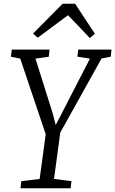

<svg xmlns="http://www.w3.org/2000/svg" viewBox="-20 -1009 618 1029"><path d="M90 0 94 -38 192.5 -50 225 -289.5 88.5 -695 38.5 -705 43 -743H245.5L241.5 -705L170 -695L262.5 -401.5L278.5 -339L310.5 -400.5L462 -695L395 -705L399 -743H577.5L573.5 -705L524.5 -696L303 -298.5L269.5 -50L363 -38L358.5 0ZM157 -829 315.5 -989H382.5L488.5 -828L461.5 -805Q432.5 -835.5 403.2 -866.5Q374 -897.5 344.5 -927.5Q304 -897.5 263.8 -867.5Q223.5 -837.5 182.5 -807Z"/></svg>

Font: Merriweather 24pt SemiCondensed Light
Style: Italic
Weight: 300
Width: 4
Italic angle: -7.8°
Designer: Eben Sorkin
Foundry: Eben Sorkin
Version: Version 2.101